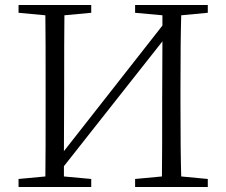

<svg xmlns="http://www.w3.org/2000/svg" viewBox="-20 -746 903 766"><path d="M344 0V-32L235 -42V-83L628 -581L627 -347C627 -208 627 -106 626 -42L519 -32V0H809V-32L703 -42C701 -107 700 -205 700 -335V-391C700 -523 701 -621 703 -685L809 -695V-726H519V-695L628 -685V-644L235 -143L236 -391C236 -523 236 -621 237 -685L344 -695V-726H54V-695L161 -685C162 -620 162 -522 162 -391V-335C162 -204 162 -106 161 -42L54 -32V0Z"/></svg>

Font: AllPunType Light
Style: Regular
Weight: 300
Version: 1.0